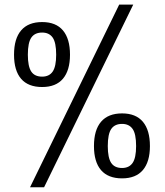

<svg xmlns="http://www.w3.org/2000/svg" viewBox="-20 -752 706 821"><path d="M160.2 -379.9Q100.6 -379.9 70.3 -415Q40 -450.2 40 -518.1Q40 -586.9 70.6 -622.3Q101.1 -657.7 160.2 -657.7Q219.2 -657.7 249.3 -621.8Q279.3 -585.9 279.3 -518.1Q279.3 -451.2 249.3 -415.5Q219.2 -379.9 160.2 -379.9ZM160.2 -424.3Q190.4 -424.3 205.3 -446Q220.2 -467.8 220.2 -518.1Q220.2 -570.3 205.1 -591.6Q189.9 -612.8 160.2 -612.8Q128.9 -612.8 114 -591.3Q99.1 -569.8 99.1 -518.1Q99.1 -468.3 113.5 -446.3Q127.9 -424.3 160.2 -424.3ZM168.5 48.8H108.4L489.7 -732.4H549.8ZM502 10.7Q442.4 10.7 412.1 -24.4Q381.8 -59.6 381.8 -127.4Q381.8 -196.3 412.4 -231.7Q442.9 -267.1 502 -267.1Q561 -267.1 591.1 -231.2Q621.1 -195.3 621.1 -127.4Q621.1 -60.5 591.1 -24.9Q561 10.7 502 10.7ZM502 -33.7Q532.2 -33.7 547.1 -55.4Q562 -77.1 562 -127.4Q562 -179.7 546.9 -200.9Q531.7 -222.2 502 -222.2Q470.7 -222.2 455.8 -200.7Q440.9 -179.2 440.9 -127.4Q440.9 -77.6 455.3 -55.7Q469.7 -33.7 502 -33.7Z"/></svg>

Font: Cadman
Style: Regular
Weight: 400
Designer: Paul James MIller
Foundry: High-Logic / Made with FontCreator
Version: Version 2.114;March 28, 2021;FontCreator 13.0.0.2683 64-bit